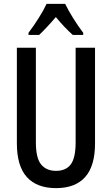

<svg xmlns="http://www.w3.org/2000/svg" viewBox="-20 -960 577 990"><path d="M470 -221Q470 -104 419 -47Q368 10 269 10Q170 10 118.5 -47Q67 -104 67 -221V-714H165V-226Q165 -145 192 -112Q219 -79 269 -79Q320 -79 345 -112.5Q370 -146 370 -227V-714H470ZM316 -940Q332 -907 357.5 -866Q383 -825 409 -791V-780H355Q335 -798 312.5 -821.5Q290 -845 268 -872Q245 -845 222 -820.5Q199 -796 182 -780H127V-791Q153 -825 179.5 -867Q206 -909 220 -940Z"/></svg>

Font: Noto Sans Gujarati UI ExtraCondensed Medium
Style: Regular
Weight: 500
Width: 2
Designer: Jelle Bosma - Monotype Design Team, Universal Thirst
Foundry: Monotype Imaging Inc.
Version: Version 2.106; ttfautohint (v1.8.4.7-5d5b)